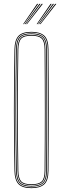

<svg xmlns="http://www.w3.org/2000/svg" viewBox="-20 -970 324 995"><path d="M143 5Q95.8 5 75.8 -16Q55.8 -37 55 -85Q53.5 -169.5 52.8 -246.9Q52 -324.2 52 -399.5Q52 -474.8 52.8 -552.2Q53.5 -629.8 55 -714Q55.8 -762.8 75.8 -783.9Q95.8 -805 143 -805Q187 -805 209 -785.5Q231 -766 231.2 -714Q231.8 -634.2 232.1 -557.4Q232.5 -480.5 232.5 -403.6Q232.5 -326.8 232.1 -247.8Q231.8 -168.8 231.2 -85Q231 -33.8 209 -14.4Q187 5 143 5ZM143 1Q186.2 1 206.6 -17.8Q227 -36.5 227.2 -85Q227.8 -163.8 228.1 -240.4Q228.5 -317 228.5 -394.1Q228.5 -471.2 228.1 -550.6Q227.8 -630 227.2 -714Q227 -763.2 206.6 -782.1Q186.2 -801 143 -801Q98 -801 78.9 -781.2Q59.8 -761.5 59 -714Q57.5 -626.2 56.8 -548.4Q56 -470.5 56 -396.2Q56 -322 56.8 -245.8Q57.5 -169.5 59 -85Q59.8 -38.2 79 -18.6Q98.2 1 143 1ZM143 -3Q99.2 -3 81.5 -21.6Q63.8 -40.2 63 -85Q61.5 -172.2 60.8 -250Q60 -327.8 60 -402.2Q60 -476.8 60.8 -553.2Q61.5 -629.8 63 -714Q63.8 -760 81.5 -778.5Q99.2 -797 143 -797Q184.2 -797 203.6 -779.4Q223 -761.8 223.2 -714Q223.8 -636 224.1 -559.1Q224.5 -482.2 224.5 -404.9Q224.5 -327.5 224.1 -248Q223.8 -168.5 223.2 -85Q223 -38 203.5 -20.5Q184 -3 143 -3ZM143 -7Q183 -7 201 -23.4Q219 -39.8 219.2 -85Q219.8 -162 220.1 -238.6Q220.5 -315.2 220.5 -392.9Q220.5 -470.5 220.1 -550.5Q219.8 -630.5 219.2 -714Q219 -760 201 -776.5Q183 -793 143 -793Q101.2 -793 84.5 -775.6Q67.8 -758.2 67 -713.8Q65.5 -626 64.8 -548.1Q64 -470.2 64 -396.1Q64 -322 64.8 -245.8Q65.5 -169.5 67 -85.2Q67.8 -41.5 84.5 -24.2Q101.2 -7 143 -7ZM143 -11Q102.2 -11 87 -27.5Q71.8 -44 71 -85.2Q69 -201.5 68.4 -302.1Q67.8 -402.8 68.4 -502Q69 -601.2 71 -713.8Q71.8 -755.8 87 -772.4Q102.2 -789 143 -789Q181.8 -789 198.4 -773.5Q215 -758 215.2 -714Q215.8 -637.5 216.1 -560.8Q216.5 -484 216.5 -406Q216.5 -328 216.1 -248Q215.8 -168 215.2 -85Q215 -42 198.4 -26.5Q181.8 -11 143 -11ZM143 -15Q179.8 -15 195.4 -29.2Q211 -43.5 211.2 -85Q211.8 -160 212.1 -237Q212.5 -314 212.5 -392.6Q212.5 -471.2 212.1 -551.6Q211.8 -632 211.2 -714Q211 -756 195.5 -770.5Q180 -785 143 -785Q103.8 -785 89.8 -769.4Q75.8 -753.8 75 -713.8Q73 -597.2 72.4 -496.6Q71.8 -396 72.4 -296.9Q73 -197.8 75 -85.2Q75.8 -46 89.8 -30.5Q103.8 -15 143 -15ZM100 -845 172 -950H178L104 -845ZM108 -845 184 -950H190L112 -845ZM116 -845 196 -950H202L120 -845ZM170 -845 242 -950H248L174 -845ZM178 -845 254 -950H260L182 -845ZM186 -845 266 -950H272L190 -845Z"/></svg>

Font: Big Shoulders Inline Display SC Thin
Style: Regular
Weight: 100
Designer: Patric King
Foundry: XO Type Co
Version: Version 2.002